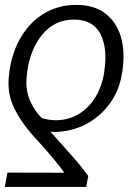

<svg xmlns="http://www.w3.org/2000/svg" viewBox="-27 -573 521 777"><path d="M321.8 183.6H-7.3L2.9 125.5L233.4 126Q217.8 103 187.7 67.4Q157.7 31.7 123.5 -5.9Q62.5 -70.3 30.8 -134.8Q-1 -199.2 10.3 -275.4L11.2 -285.6Q22.9 -365.7 59.8 -426Q96.7 -486.3 153.6 -519.8Q210.4 -553.2 281.7 -553.2Q352.1 -553.2 397.7 -519.5Q443.4 -485.8 461.7 -425.3Q480 -364.7 468.3 -284.7L466.3 -274.9Q457 -211.9 422.1 -160.6Q387.2 -109.4 332.8 -77.1Q278.3 -44.9 210.4 -39.6Q201.2 -38.6 195.1 -38.8Q189 -39.1 180.2 -40Q178.2 -40 177.2 -40Q221.2 9.8 260.7 53.7Q300.3 97.7 330.1 139.2ZM394 -274.9 395 -284.7Q409.2 -377.4 379.4 -435.5Q349.6 -493.7 272 -493.7Q195.3 -493.7 146 -435.3Q96.7 -377 83.5 -285.6L82.5 -275.4Q74.2 -218.8 91.3 -173.8Q108.4 -128.9 142.6 -94.7Q170.4 -86.9 198.7 -86.4Q252 -86.9 292.7 -112.3Q333.5 -137.7 359.4 -180.4Q385.3 -223.1 394 -274.9Z"/></svg>

Font: Inter Display Light
Style: Italic
Weight: 300
Italic angle: -9.39999°
Designer: Rasmus Andersson
Foundry: rsms
Version: Version 4.000;git-a52131595